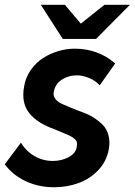

<svg xmlns="http://www.w3.org/2000/svg" viewBox="-21 -770 565 805"><path d="M523.9 -750 381.8 -606.9H242.2L149.9 -750H251L317.9 -670.9L417 -750ZM461.9 -503.9 397 -412.1Q379.4 -432.1 352.5 -443.1Q325.7 -454.1 301.8 -454.1Q265.6 -454.1 237.5 -435.5Q209.5 -417 204.1 -382.8Q201.7 -367.7 211.2 -355.2Q220.7 -342.8 238.5 -334.7Q256.3 -326.7 279.1 -317.1Q301.8 -307.6 325.9 -299.1Q350.1 -290.5 372.1 -276.6Q394 -262.7 410.4 -245.8Q426.8 -229 433.8 -202.6Q440.9 -176.3 435.1 -144Q425.8 -92.8 390.4 -55.9Q355 -19 307.1 -2Q259.3 15.1 205.1 15.1Q141.1 15.1 86.9 -10.3Q32.7 -35.6 -1 -81.1L66.9 -171.9Q88.9 -135.3 124.3 -115.2Q159.7 -95.2 200.2 -95.2Q237.3 -95.2 266.8 -111.1Q296.4 -127 300.8 -153.8Q303.2 -166 300.8 -174.6Q298.3 -183.1 288.3 -190.4Q278.3 -197.8 270 -201.7Q261.7 -205.6 241.2 -213.9Q220.7 -222.2 208 -228Q136.2 -252.9 101.8 -295.7Q67.4 -338.4 80.1 -407.2Q86.4 -445.8 108.2 -476.8Q129.9 -507.8 159.9 -526.9Q189.9 -545.9 223.9 -555.9Q257.8 -565.9 292 -565.9Q390.6 -565.9 461.9 -503.9Z"/></svg>

Font: Stilu SemiBold
Style: Italic
Weight: 600
Italic angle: -10°
Designer: Genilson Lima Santos
Foundry: Genilson Lima Santos
Version: Version 1.200;PS 001.200;hotconv 1.0.88;makeotf.lib2.5.64775